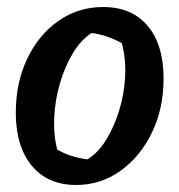

<svg xmlns="http://www.w3.org/2000/svg" viewBox="-20 -516 511 547"><path d="M197 11Q116 11 70.5 -44Q25 -99 25 -195Q25 -280 57.5 -348.5Q90 -417 146.5 -456.5Q203 -496 274 -496Q355 -496 400.5 -442.5Q446 -389 446 -292Q446 -207 413 -138.5Q380 -70 323.5 -29.5Q267 11 197 11ZM229 -62Q259 -80 282 -117Q305 -154 319.5 -201Q334 -248 336.5 -298.5Q339 -349 327 -393Q286 -416 241 -422Q211 -403 188 -365Q165 -327 151 -279.5Q137 -232 134.5 -182.5Q132 -133 143 -90Q180 -68 229 -62Z"/></svg>

Font: Piazzolla SemiBold
Style: Italic
Weight: 600
Italic angle: -11.3°
Designer: Juan Pablo del Peral
Foundry: Huerta Tipografica
Version: Version 1.330